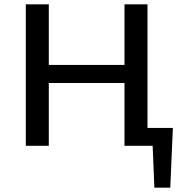

<svg xmlns="http://www.w3.org/2000/svg" viewBox="-20 -678 845 893"><path d="M772 195H698L690 0H559V-292H207V0H100V-658H207V-376H559V-658H666V-83H784Z"/></svg>

Font: Ysabeau Semibold
Style: Regular
Weight: 600
Designer: Christian Thalmann (Catharsis Fonts)
Version: Version 0.003